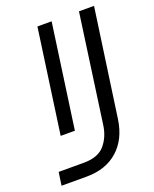

<svg xmlns="http://www.w3.org/2000/svg" viewBox="-133 -776 682 851"><g transform="rotate(-20 208.0 -350.0)"><path d="M80 -209 149 -700H216L147 -209ZM127 0H8L17 -62H136Q204 -62 235.5 -99.5Q267 -137 274 -192L345 -700H416L344 -192Q331 -101 274 -50.5Q217 0 127 0Z"/></g></svg>

Font: Host Grotesk Light
Style: Italic
Weight: 300
Italic angle: -8°
Designer: Doğukan Karapınar based on Poppins by Indian Type Foundry, Jonny Pinhorn
Foundry: Element Type
Version: Version 1.001; ttfautohint (v1.8.4.7-5d5b)